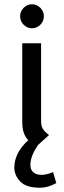

<svg xmlns="http://www.w3.org/2000/svg" viewBox="-20 -672 299 897"><path d="M74 -596Q74 -619 90.5 -635.5Q107 -652 129 -652Q152 -652 168.5 -635.5Q185 -619 185 -596Q185 -573 168.5 -556.5Q152 -540 129 -540Q107 -540 90.5 -556.5Q74 -573 74 -596ZM243 183Q206 205 166 205Q102 205 74.5 176Q47 147 47 111Q47 42 112 -17Q97 -33 90.5 -53.5Q84 -74 84 -105V-470H172V-105Q172 -84 180 -70.5Q188 -57 209 -41L158 5Q122 57 122 98Q122 122 136.5 133.5Q151 145 174 145Q197 145 228 132Z"/></svg>

Font: KoHo Medium
Style: Regular
Weight: 500
Version: Version 1.000; ttfautohint (v1.6)